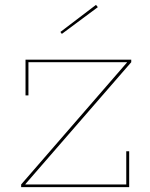

<svg xmlns="http://www.w3.org/2000/svg" viewBox="-20 -770 617 790"><path d="M67 -11 502.5 -513V-518.5L520 -514L84.5 -12.5V-6ZM520 -524.5V-514H97V-377.5H85V-524.5ZM499.5 -147.5H511.5V0H67V-11H499.5ZM375 -750 382.5 -740.5 234.5 -630.5 228.5 -638.5Z"/></svg>

Font: Hepta Slab ExtraLight Thin
Style: Regular
Weight: 250
Version: Version 1.102